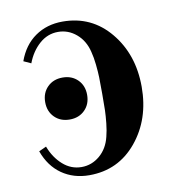

<svg xmlns="http://www.w3.org/2000/svg" viewBox="-63 -544 566 613"><g transform="rotate(-10 220.0 -237.0)"><path d="M99 -193Q80 -212 80 -242Q80 -272 99 -291Q118 -310 148 -310Q178 -310 197 -291Q216 -272 216 -242Q216 -212 197 -193Q178 -174 148 -174Q118 -174 99 -193ZM34 -91 58 -102Q72 -65 98.5 -41.5Q125 -18 159 -18Q192 -18 218 -40Q244 -62 253 -99Q258 -118 260.5 -142Q263 -166 263.5 -183.5Q264 -201 264 -237Q264 -273 263.5 -290.5Q263 -308 260.5 -332Q258 -356 253 -375Q244 -412 218 -434Q192 -456 159 -456Q125 -456 98.5 -432.5Q72 -409 58 -372L34 -383Q52 -433 90 -459.5Q128 -486 179 -486Q273 -486 332.5 -414Q392 -342 392 -237Q392 -132 332.5 -60Q273 12 179 12Q128 12 90 -14.5Q52 -41 34 -91Z"/></g></svg>

Font: Old Standard TT
Style: Bold
Weight: 700
Designer: Alexey Kryukov <alexios@thessalonica.org.ru>
Version: Version 2.2